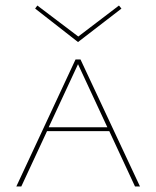

<svg xmlns="http://www.w3.org/2000/svg" viewBox="-20 -674 565 694"><path d="M419 -643 262 -522 107 -643 115 -654 263 -542 410 -654ZM468 0 375 -200H150L57 0H39L253 -459H271L486 0ZM156 -214H368L262 -442Z"/></svg>

Font: EauTestSC Thin
Style: Regular
Weight: 250
Designer: Christian Thalmann (Catharsis Fonts)
Version: Version 0.001;PS 000.001;hotconv 1.0.88;makeotf.lib2.5.64775